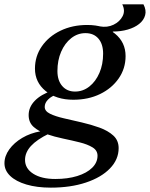

<svg xmlns="http://www.w3.org/2000/svg" viewBox="-111 -611 688 882"><path d="M122.5 251Q58.7 251 10.5 236.7Q-37.6 222.5 -64.1 197.2Q-90.5 171.8 -90.5 138.9Q-90.5 105.9 -68.4 75.2Q-46.2 44.5 -8.9 22.4Q28.4 0.4 74.7 -7.8V-15.3H113.7V3.1Q58.1 30.2 31 59.8Q4 89.5 4 123.6Q4 163 41.7 187.1Q79.4 211.2 143.2 211.2Q200.2 211.2 244 197.6Q287.8 183.9 312.4 159.7Q337 135.5 337 104.4Q337 79.9 313.9 65.9Q290.9 51.9 255.1 43Q219.3 34.1 178.8 25.6Q138.3 17.1 102.5 4.8Q66.7 -7.5 43.6 -27.9Q20.6 -48.4 20.6 -82.2Q20.6 -118.9 48.8 -148Q76.9 -177.1 128.2 -194.5L152.7 -178.1Q125.8 -169.9 110.1 -154Q94.4 -138.2 94.4 -119.9Q94.4 -100.5 118.8 -88.5Q143.3 -76.5 182.1 -67.6Q220.9 -58.7 264.2 -48.7Q307.5 -38.7 346.3 -24.7Q385.1 -10.6 409.6 11.7Q434 34.1 434 69.4Q434 121.7 394 162.9Q354 204.2 283.5 227.6Q213.1 251 122.5 251ZM225.7 -152.8Q147.9 -152.8 98.7 -192.8Q49.6 -232.8 49.6 -295.7Q49.6 -352.7 81.2 -398.3Q112.8 -443.9 167.2 -470.1Q221.6 -496.3 289.7 -496.3Q368.6 -496.3 417.3 -456.4Q465.9 -416.5 465.9 -353.4Q465.9 -296.4 434.3 -250.8Q402.7 -205.2 348.7 -179Q294.7 -152.8 225.7 -152.8ZM233.7 -190.4Q270.1 -190.4 299.4 -213.5Q328.7 -236.6 345.7 -276Q362.7 -315.3 362.7 -364.5Q362.7 -408.6 341.1 -433.7Q319.5 -458.8 281.7 -458.8Q245.5 -458.8 216.2 -435.7Q186.8 -412.5 169.8 -373.2Q152.8 -333.9 152.8 -284.7Q152.8 -241.4 174.8 -215.9Q196.8 -190.4 233.7 -190.4ZM346.9 -456.9 347.7 -489.8Q381.8 -483.6 410.5 -497.4Q439.2 -511.2 452.3 -536.7Q465.3 -562.2 450.7 -591H548.1Q562.1 -564 555.7 -541Q549.4 -517.9 528.3 -501.1Q507.3 -484.3 475.8 -475.2Q444.4 -466.1 407.4 -466.1V-456.9Z"/></svg>

Font: Platypi Light
Style: Italic
Weight: 300
Italic angle: -13°
Designer: David Sargent
Foundry: Bolt Cutter Type
Version: Version 1.200